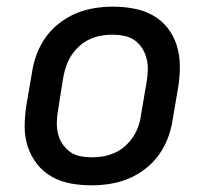

<svg xmlns="http://www.w3.org/2000/svg" viewBox="-20 -548 640 576"><path d="M255 8Q223 8 192.5 2.5Q162 -3 136 -17.5Q110 -32 91.5 -55.5Q73 -79 63.5 -107.5Q54 -136 54 -167.5Q54 -199 59 -231L76 -331Q80 -358 90 -385Q100 -412 117 -436Q134 -460 158 -478.5Q182 -497 208.5 -508Q235 -519 263 -523.5Q291 -528 318 -528Q350 -528 380.5 -522.5Q411 -517 437.5 -502.5Q464 -488 482.5 -464.5Q501 -441 510 -412.5Q519 -384 519.5 -352.5Q520 -321 515 -289L498 -189Q494 -162 484 -135Q474 -108 457 -84Q440 -60 416 -41.5Q392 -23 365.5 -12Q339 -1 310.5 3.5Q282 8 255 8ZM256 -76Q273 -76 290 -79Q307 -82 324 -89.5Q341 -97 355 -109.5Q369 -122 379 -137Q389 -152 395 -169Q401 -186 403 -203L420 -303Q423 -321 423.5 -338.5Q424 -356 419.5 -373Q415 -390 406 -404Q397 -418 383.5 -427.5Q370 -437 352.5 -440.5Q335 -444 317 -444Q300 -444 283 -441Q266 -438 249.5 -430.5Q233 -423 219 -410.5Q205 -398 195 -383Q185 -368 179 -351Q173 -334 170 -317L154 -217Q151 -199 150.5 -181.5Q150 -164 154 -147Q158 -130 167.5 -116Q177 -102 190 -92.5Q203 -83 220.5 -79.5Q238 -76 256 -76Z"/></svg>

Font: Iosevka Custom Medium
Style: Italic
Weight: 500
Italic angle: -9°
Designer: Belleve Invis
Foundry: Belleve Invis
Version: Version 27.0.1